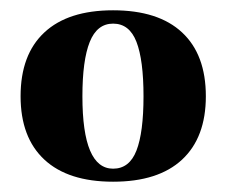

<svg xmlns="http://www.w3.org/2000/svg" viewBox="-20 -730 440 373"><path d="M199.7 -710Q287.6 -710 333.7 -667Q379.9 -624 379.9 -543Q379.9 -462.9 333.7 -419.9Q287.6 -377 199.7 -377Q112.3 -377 66.2 -419.9Q20 -462.9 20 -543Q20 -624 66.2 -667Q112.3 -710 199.7 -710ZM199.7 -402.3Q231.4 -402.3 245.1 -437.5Q258.8 -472.7 258.8 -543Q258.8 -613.3 245.1 -648.7Q231.4 -684.1 199.7 -684.1Q168.5 -684.1 154.3 -648.4Q140.1 -612.8 140.1 -543Q140.1 -402.3 199.7 -402.3Z"/></svg>

Font: Cinzel Black
Style: Regular
Weight: 900
Designer: Natanael Gama
Version: Version 1.001;PS 001.001;hotconv 1.0.56;makeotf.lib2.0.21325